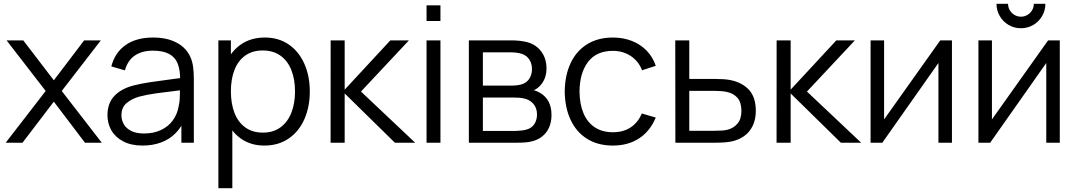

<svg xmlns="http://www.w3.org/2000/svg" viewBox="-20 -753 5682 1013"><path d="M10 0 221 -273 14.7 -540H102.7L264 -329.3L424 -540H512L305.7 -273L517 0H428.3L264 -216.7L98.7 0Z M731.7 15Q672.7 15 630.9 -6.6Q589.2 -28.2 568.1 -64.5Q547 -100.8 547 -145Q547 -208.7 583.5 -247Q620 -285.3 684.3 -302Q726.7 -312.7 775.7 -319.9Q824.7 -327.2 909 -338.2Q922.3 -339.8 934.4 -341.2Q946.5 -342.7 956.7 -344.3L930.3 -328.7Q931.3 -382.8 917.5 -417.3Q903.7 -451.8 871.7 -468.8Q839.7 -485.7 786.3 -485.7Q729.5 -485.7 691.7 -460.2Q653.8 -434.7 639 -381.7L567.3 -402.7Q586.3 -475.7 642.7 -515.3Q699 -555 787.7 -555Q862.2 -555 913.8 -527.1Q965.3 -499.2 986.7 -447Q995.8 -425 999.2 -397.1Q1002.7 -369.2 1002.7 -335.3V0H937V-135.7L956 -127.3Q937.3 -81.3 905.3 -49.3Q873.3 -17.3 829.4 -1.2Q785.5 15 731.7 15ZM740 -48.7Q790.2 -48.7 828.8 -66.8Q867.5 -84.8 891.2 -117Q915 -149.2 922.3 -190.7Q927.2 -210.3 928.4 -232.8Q929.7 -255.2 929.7 -285.5V-294.7L957.7 -280L924 -275.7Q851.3 -267.3 802 -260.3Q752.7 -253.3 714 -243Q673.2 -231.3 646.9 -208.2Q620.7 -185.2 620.7 -145Q620.7 -119.8 632.9 -97.9Q645.2 -76 672 -62.3Q698.8 -48.7 740 -48.7Z M1374.8 15Q1302.5 15 1250.4 -22.2Q1198.3 -59.5 1171.4 -124.2Q1144.5 -188.8 1144.5 -270.7Q1144.5 -353.3 1171.4 -417.7Q1198.3 -482 1251.1 -518.5Q1303.8 -555 1377.8 -555Q1450.2 -555 1503.8 -518Q1557.3 -481 1585.9 -416.3Q1614.5 -351.7 1614.5 -270.7Q1614.5 -189.2 1585.9 -124.2Q1557.3 -59.2 1503.1 -22.1Q1448.8 15 1374.8 15ZM1132.2 240V-540H1198.2V-133.3H1205.8V240ZM1367.5 -53.3Q1422.3 -53.3 1460.3 -81.5Q1498.3 -109.7 1517.4 -158.8Q1536.5 -208 1536.5 -270.7Q1536.5 -333.2 1517.7 -382Q1498.8 -430.8 1460.5 -458.8Q1422.2 -486.7 1365.8 -486.7Q1311 -486.7 1273.3 -459.4Q1235.7 -432.2 1216.9 -383.7Q1198.2 -335.2 1198.2 -270.7Q1198.2 -206.7 1217 -157.7Q1235.8 -108.7 1273.8 -81Q1311.8 -53.3 1367.5 -53.3Z M1724.2 0 1724.5 -540H1798.5V-280L2039.5 -540H2137.5L1884.5 -270L2170.5 0H2063.5L1798.5 -260V0Z M2230.5 -642.3V-725H2303.8V-642.3ZM2230.5 0V-540H2303.8V0Z M2453.7 0V-540H2676Q2726.5 -540 2762.7 -530.3Q2808.7 -517.7 2836 -480.8Q2863.3 -444 2863.3 -392.3Q2863.3 -364 2854.7 -341.2Q2846 -318.5 2830 -301.3Q2815.7 -285.5 2796 -276.7Q2812 -273.7 2830.7 -262.3Q2859.5 -245.2 2874.6 -216.3Q2889.7 -187.5 2889.7 -147Q2889.7 -92.7 2863.6 -57.2Q2837.5 -21.7 2792 -8.7Q2773.8 -3.3 2752.5 -1.7Q2731.2 0 2705 0ZM2701.7 -62.3Q2713.2 -62.3 2728.9 -64.1Q2744.7 -65.8 2756.3 -69Q2784.8 -76.2 2799.1 -98.2Q2813.3 -120.2 2813.3 -149Q2813.3 -184.2 2792.7 -206.9Q2772 -229.7 2737.3 -235Q2722.3 -238.3 2691 -238.3H2527.7V-62.3ZM2678.7 -301.3Q2693.3 -301.3 2709 -303.2Q2724.7 -305.2 2736 -309.3Q2760.8 -318 2773.8 -339.5Q2786.7 -361 2786.7 -388.3Q2786.7 -417.2 2772.9 -438.6Q2759.2 -460 2733.7 -468.7Q2709.3 -477 2668.7 -477H2527.7V-301.3Z M3213.5 15Q3133.8 15 3076.9 -21Q3020 -57 2990.2 -121.4Q2960.5 -185.8 2959.5 -270Q2960.5 -355.7 2990.6 -419.9Q3020.7 -484.2 3077.8 -519.6Q3134.8 -555 3214.2 -555Q3268.2 -555 3314.1 -536.9Q3360 -518.8 3392.4 -485.1Q3424.8 -451.3 3439.8 -405.7L3367.8 -382.3Q3348.8 -430.5 3307.8 -457.6Q3266.8 -484.7 3213.5 -484.7Q3127.2 -484.7 3082.8 -426.7Q3038.5 -368.7 3037.5 -270Q3038.2 -204.5 3058.2 -156.3Q3078.2 -108.2 3117.5 -81.8Q3156.8 -55.3 3213.5 -55.3Q3268.2 -55.3 3306.9 -80.5Q3345.7 -105.7 3366.2 -154.3L3439.8 -132.7Q3409.8 -60.7 3351.8 -22.8Q3293.8 15 3213.5 15Z M3543.3 0 3542.7 -540H3616.7V-336.7H3743Q3800.3 -336.7 3829.7 -331.3Q3894 -319.3 3930.8 -280Q3967.7 -240.7 3967.7 -168.3Q3967.7 -123.5 3951.7 -90Q3935.7 -56.5 3907.2 -35.9Q3878.8 -15.3 3841.3 -7Q3822.5 -3 3799.8 -1.5Q3777.2 0 3749.7 0ZM3746.7 -63Q3770.2 -63 3788.5 -64.2Q3806.8 -65.3 3821.3 -69.3Q3851.8 -78 3871.8 -101.9Q3891.7 -125.8 3891.7 -168.3Q3891.7 -211.8 3871.5 -236Q3851.3 -260.2 3814.7 -268Q3788.8 -273.7 3746.7 -273.7H3616.7V-63Z M4077.2 0 4077.5 -540H4151.5V-280L4392.5 -540H4490.5L4237.5 -270L4523.5 0H4416.5L4151.5 -260V0Z M5002.5 -540V0H4931.2V-420.7L4635.2 0H4573.2V-540H4644.5V-123L4940.8 -540Z M5366.5 -604Q5331.3 -604 5301.7 -621.2Q5272 -638.5 5254.8 -668.2Q5237.5 -697.8 5237.5 -733H5298.5Q5298.5 -714.7 5307.8 -699.1Q5317 -683.5 5332.6 -674.2Q5348.2 -665 5366.5 -665Q5385.2 -665 5400.8 -674.2Q5416.3 -683.5 5425.4 -699.1Q5434.5 -714.7 5434.5 -733H5495.5Q5495.5 -697.8 5478.2 -668.2Q5461 -638.5 5431.3 -621.2Q5401.7 -604 5366.5 -604ZM5571.5 -540V0H5500.2V-420.7L5204.2 0H5142.2V-540H5213.5V-123L5509.8 -540Z"/></svg>

Font: Manrope
Style: Regular
Weight: 400
Designer: Mikhail Sharanda
Foundry: Mikhail Sharanda
Version: Version 4.503